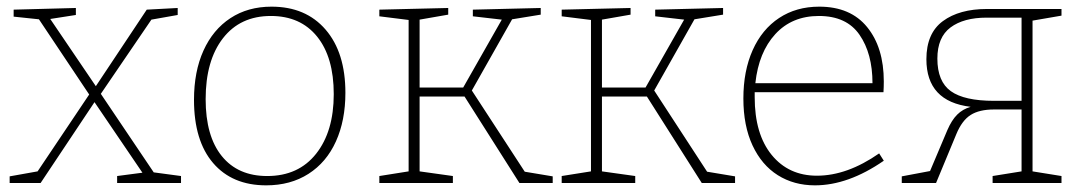

<svg xmlns="http://www.w3.org/2000/svg" viewBox="-20 -550 3253 577"><path d="M283 -268 442 -32 524 -21V0H332V-21L408 -31L264 -243L102 0H9V-20L93 -35L248 -266L97 -492L21 -500V-521L208 -526V-505L131 -493L268 -291L421 -521L514 -526V-505L435 -491Z M1018 -271Q1018 -188 989.5 -125Q961 -62 907 -27.5Q853 7 780 7Q678 7 620.5 -60Q563 -127 563 -250Q563 -335 591.5 -398Q620 -461 672.5 -495.5Q725 -530 796 -530Q899 -530 958.5 -461Q1018 -392 1018 -271ZM598 -252Q598 -141 646.5 -81Q695 -21 783 -21Q877 -21 930 -88Q983 -155 983 -267Q983 -378 933 -440Q883 -502 794 -502Q702 -502 650 -435Q598 -368 598 -252Z M1398 -278 1557 -34 1641 -20V0H1541L1376 -260H1241V-35L1341 -21V0H1120V-21L1208 -35V-490L1120 -501V-521L1327 -526V-506L1241 -491V-287H1372L1488 -491L1401 -501V-521L1605 -526V-506L1519 -492Z M1946 -278 2105 -34 2189 -20V0H2089L1924 -260H1789V-35L1889 -21V0H1668V-21L1756 -35V-490L1668 -501V-521L1875 -526V-506L1789 -491V-287H1920L2036 -491L1949 -501V-521L2153 -526V-506L2067 -492Z M2622 -89 2636 -67Q2529 7 2429 7Q2366 7 2317.5 -23.5Q2269 -54 2241.5 -113Q2214 -172 2214 -254Q2214 -337 2242 -399.5Q2270 -462 2321.5 -496Q2373 -530 2442 -530Q2536 -530 2586 -468.5Q2636 -407 2636 -305Q2636 -288 2635 -273H2248V-258Q2248 -147 2299 -84.5Q2350 -22 2435 -22Q2526 -22 2622 -89ZM2250 -300H2602Q2602 -389 2563 -445.5Q2524 -502 2441 -502Q2360 -502 2310 -447.5Q2260 -393 2250 -300Z M3170 -503 3083 -488V-35L3170 -21V0H2963V-21L3050 -35V-221H2967Q2923 -221 2897 -204.5Q2871 -188 2854 -147L2793 0H2690V-20L2775 -36L2827 -159Q2840 -189 2856.5 -205.5Q2873 -222 2897 -229Q2764 -245 2764 -372Q2764 -450 2813.5 -486.5Q2863 -523 2946 -523H3170ZM2967 -247H3050V-497H2945Q2876 -497 2836.5 -467.5Q2797 -438 2797 -374Q2797 -305 2837.5 -276Q2878 -247 2967 -247Z"/></svg>

Font: Bitter Pro ExtraLight
Style: Regular
Weight: 275
Designer: Sol Matas, and Bitter project Authors
Foundry: Sol Matas
Version: Version 1.010